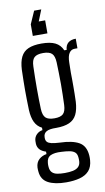

<svg xmlns="http://www.w3.org/2000/svg" viewBox="-103 -838 570 1047"><g transform="rotate(-10 182.0 -314.0)"><path d="M176.5 162.5Q113.5 162.5 76.5 142.8Q39.5 123 36 78Q36 74 35.2 68.2Q34.5 62.5 35 56Q36.5 27.5 54.2 11.5Q72 -4.5 96 -8V-21.5Q74 -28.5 62.2 -41Q50.5 -53.5 49 -72.5Q49 -77 49 -81Q49 -85 49 -89.5Q50 -110 64 -124Q78 -138 97 -140.5V-154Q71 -167 58.2 -193.5Q45.5 -220 43.5 -261.5Q42.5 -294 42 -319.8Q41.5 -345.5 41.5 -369.5Q41.5 -393.5 42 -421Q42.5 -448.5 43.5 -484Q45.5 -527.5 59 -554.8Q72.5 -582 100.2 -594.2Q128 -606.5 173 -606.5Q221.5 -606.5 249.2 -592.8Q277 -579 290 -548.5H303Q305 -574.5 320.2 -587.2Q335.5 -600 362.5 -600V-547H346.5Q327.5 -547 316.5 -530Q305.5 -513 305 -478L304 -422Q304.5 -400.5 304.5 -381.5Q304.5 -362.5 304.5 -344.2Q304.5 -326 304.2 -306Q304 -286 303 -261.5Q300.5 -218 287 -191Q273.5 -164 245.8 -151.8Q218 -139.5 173 -139.5Q135.5 -140.5 118.8 -130.8Q102 -121 102 -100V-94Q102.5 -81 109.8 -73.5Q117 -66 133.5 -62.2Q150 -58.5 178.5 -57Q247.5 -55 284 -34.5Q320.5 -14 324.5 39Q325 45.5 325 52Q325 58.5 324.5 65.5Q322 102.5 303 123.8Q284 145 251.5 153.8Q219 162.5 176.5 162.5ZM177.5 111Q203 111 222 107Q241 103 252.2 92.5Q263.5 82 265 62.5Q265.5 56.5 265.2 51.2Q265 46 264.5 40.5Q263 20.5 252.2 11.2Q241.5 2 222.5 -1.5Q203.5 -5 178 -6Q140 -8.5 118.5 1.5Q97 11.5 95 41.5Q94.5 46.5 94.5 52Q94.5 57.5 95 62.5Q96.5 83 106.8 93.5Q117 104 135 107.5Q153 111 177.5 111ZM173 -192.5Q207 -192.5 221.5 -206.2Q236 -220 237.5 -255Q238.5 -281.5 239.2 -310.5Q240 -339.5 240 -370.2Q240 -401 239.2 -431.5Q238.5 -462 237.5 -491Q236 -526.5 221.5 -540.2Q207 -554 173 -554Q139 -554 124.2 -540.2Q109.5 -526.5 108.5 -491Q107.5 -460.5 107 -429.5Q106.5 -398.5 106.5 -368.8Q106.5 -339 107 -310.5Q107.5 -282 108.5 -255.5Q110 -220.5 124.5 -206.5Q139 -192.5 173 -192.5ZM205 -790 180 -727.5H215.5V-655.5H134.5V-719.5L165.5 -790Z"/></g></svg>

Font: Big Shoulders Display Thin
Style: Regular
Weight: 400
Version: Version 2.002